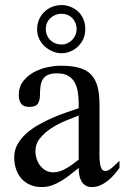

<svg xmlns="http://www.w3.org/2000/svg" viewBox="-20 -736 497 765"><path d="M319.8 -620.1Q319.8 -598.6 312 -581.1Q304.2 -563.5 290.8 -550.8Q277.3 -538.1 260.3 -531Q243.2 -523.9 225.1 -523.9Q207.5 -523.9 190.2 -531Q172.9 -538.1 158.7 -550.8Q144.5 -563.5 136.2 -581.1Q127.9 -598.6 127.9 -620.1Q127.9 -641.1 136 -658.9Q144 -676.8 157.5 -689.5Q170.9 -702.1 188.5 -709Q206.1 -715.8 225.1 -715.8Q243.2 -715.8 260.3 -709.2Q277.3 -702.6 290.8 -690.4Q304.2 -678.2 312 -660.2Q319.8 -642.1 319.8 -620.1ZM285.2 -620.1Q285.2 -633.8 280.3 -645.3Q275.4 -656.7 267.1 -664.8Q258.8 -672.9 247.8 -677Q236.8 -681.2 225.1 -681.2Q200.2 -681.2 181.4 -664.3Q162.6 -647.5 162.6 -620.1Q162.6 -605.5 168 -594Q173.3 -582.5 181.9 -574.7Q190.4 -566.9 201.9 -562.7Q213.4 -558.6 225.1 -558.6Q237.8 -558.6 248.8 -563.7Q259.8 -568.8 267.8 -577.1Q275.9 -585.4 280.5 -596.7Q285.2 -607.9 285.2 -620.1ZM456.1 -66.9Q446.8 -54.2 435.1 -40.5Q423.3 -26.9 409.7 -15.9Q396 -4.9 379.9 2.2Q363.8 9.3 346.7 9.3Q330.6 9.3 320.3 2.7Q310.1 -3.9 304 -14.9Q297.9 -25.9 295.7 -39.3Q293.5 -52.7 293.5 -66.9L259.8 -40Q243.2 -26.9 225.3 -15.9Q207.5 -4.9 188 2.2Q168.5 9.3 146 9.3Q120.1 9.3 99.6 0.2Q79.1 -8.8 65.2 -24.7Q51.3 -40.5 43.9 -62.3Q36.6 -84 36.6 -109.4Q36.6 -137.2 49.6 -160.6Q62.5 -184.1 84 -203.4Q105.5 -222.7 132.8 -238.3Q160.2 -253.9 188.7 -266.4Q217.3 -278.8 244.6 -288.1L293.5 -304.7V-323.2Q293.5 -346.7 290.3 -368.4Q287.1 -390.1 277.8 -407Q268.6 -423.8 252 -433.8Q235.4 -443.8 207.5 -443.8Q184.6 -443.8 170.9 -437.5Q157.2 -431.2 150.4 -419.7Q143.6 -408.2 141.4 -392.3Q139.2 -376.5 139.2 -357.9Q139.2 -335.4 130.6 -322.8Q122.1 -310.1 96.7 -310.1Q73.2 -310.1 64 -323.2Q54.7 -336.4 54.7 -357.9Q54.7 -389.2 71.3 -411.1Q87.9 -433.1 113 -447.3Q138.2 -461.4 167.5 -467.8Q196.8 -474.1 222.7 -474.1Q266.1 -474.1 295.7 -465.8Q325.2 -457.5 343.3 -438.5Q361.3 -419.4 368.9 -389.6Q376.5 -359.9 376.5 -316.9V-160.2Q376.5 -140.6 376.2 -119.4Q376 -98.1 379.4 -79.1Q381.3 -69.8 385.7 -62.3Q390.1 -54.7 401.4 -54.7Q407.2 -54.7 415 -59.6Q422.9 -64.5 430.7 -71.3Q438.5 -78.1 445.3 -85L456.1 -95.2ZM293.5 -275.9 240.2 -254.4Q210.4 -242.2 184.3 -225.1Q158.2 -208 139.6 -185.3Q121.1 -162.6 121.1 -132.8Q121.1 -118.2 126 -103Q130.9 -87.9 140.1 -75.9Q149.4 -64 162.6 -56.6Q175.8 -49.3 192.9 -49.3Q206.1 -49.3 219.7 -54Q233.4 -58.6 246.3 -66.4Q259.3 -74.2 271.2 -83Q283.2 -91.8 293.5 -100.1Z"/></svg>

Font: Simplified Naskh
Style: Regular
Weight: 400
Designer: SIL International
Foundry: Arabeyes
Version: 1.02_alpha